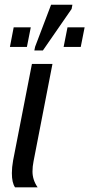

<svg xmlns="http://www.w3.org/2000/svg" viewBox="-20 -802 382 822"><path d="M119.1 -67.9Q119.1 -31.7 141.1 0H44.4Q37.6 -9.8 34.2 -24.9Q30.8 -40 30.8 -61Q30.8 -85.4 36.1 -115.2L116.7 -528.3H204.6L123.5 -110.8Q119.1 -88.9 119.1 -67.9ZM286.6 -763.7 163.6 -585.9H127L130.4 -602.1L198.7 -781.7H290ZM111.8 -685.1 95.2 -601.1H22.5L38.6 -685.1ZM342.3 -685.1 325.7 -601.1H252.4L269 -685.1Z"/></svg>

Font: Arimo
Style: Italic
Weight: 400
Italic angle: -12°
Designer: Steve Matteson
Foundry: Monotype Imaging Inc.
Version: Version 1.33